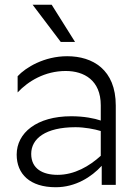

<svg xmlns="http://www.w3.org/2000/svg" viewBox="-20 -776 581 806"><path d="M197 -756H117L235 -600H295ZM403 -334V-270C377 -279 333 -288 279 -288C134 -288 50 -218 50 -127C50 -45 106 10 214 10C297 10 364 -33 407 -80V0H466V-333C466 -484 369 -540 262 -540C166 -540 88 -493 54 -456V-388C98 -435 168 -478 256 -478C333 -478 403 -439 403 -334ZM111 -130C111 -194 171 -242 297 -242C335 -242 377 -234 403 -226V-122C356 -79 293 -42 222 -42C160 -42 111 -67 111 -130Z"/></svg>

Font: Roundo
Style: Regular
Weight: 400
Designer: Shiva Nallaperumal
Foundry: Indian Type Foundry
Version: Version 2.000